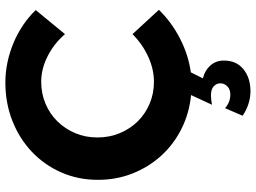

<svg xmlns="http://www.w3.org/2000/svg" viewBox="-142 -604 977 734"><g transform="rotate(-90 347.0 -236.5)"><path d="M677 -118Q629 -69 566.5 -37Q504 -5 438 4L415 50Q446 58 464.5 79Q483 100 483 131Q483 178 450 205Q417 232 365 232Q341 232 316.5 224Q292 216 272 202L301 135Q324 155 353 155Q373 155 384.5 143.5Q396 132 396 117Q396 102 384.5 91.5Q373 81 350 81Q342 81 332.5 82Q323 83 314 85L351 5Q281 -2 221.5 -32Q162 -62 119 -109.5Q76 -157 51.5 -218.5Q27 -280 27 -351Q27 -427 55.5 -491.5Q84 -556 134 -603.5Q184 -651 252 -678Q320 -705 400 -705Q438 -705 476 -697Q514 -689 550 -674Q586 -659 618 -637.5Q650 -616 676 -589L584 -477Q548 -519 499.5 -543.5Q451 -568 402 -568Q357 -568 318 -551.5Q279 -535 250.5 -506Q222 -477 205.5 -438Q189 -399 189 -353Q189 -307 205.5 -267.5Q222 -228 250.5 -199Q279 -170 318 -153.5Q357 -137 402 -137Q450 -137 498 -159Q546 -181 584 -219Z"/></g></svg>

Font: Montserrat Semi Bold
Style: Regular
Weight: 600
Designer: Julieta Ulanovsky
Foundry: Julieta Ulanovsky
Version: Version 3.001 September 28, 2015